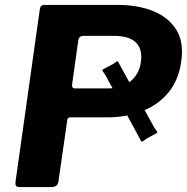

<svg xmlns="http://www.w3.org/2000/svg" viewBox="-20 -762 761 782"><path d="M556 -185 410 -455Q404 -464 399.5 -470.5Q395 -477 397 -478L438 -500Q447 -506 453 -510Q459 -514 460 -512L608 -243Q614 -235 618 -229Q622 -223 620 -221L578 -198Q569 -192 563.5 -188Q558 -184 556 -185ZM718 -511Q708 -437 667 -386.5Q626 -336 561 -310Q496 -284 416 -284H266Q255 -284 254 -273L218 -23Q215 0 189 0H61Q49 0 45.5 -5Q42 -10 43 -20L142 -723Q144 -742 160 -742H460Q541 -742 603.5 -717Q666 -692 698 -641Q730 -590 718 -511ZM554 -510Q559 -547 547 -570.5Q535 -594 509 -605Q483 -616 447 -616H321Q302 -616 299 -599L274 -420Q271 -402 285 -402H422Q476 -402 511.5 -431Q547 -460 554 -510Z"/></svg>

Font: Libre Franklin
Style: Bold Italic
Weight: 700
Italic angle: -8°
Designer: Pablo Impallari, Rodrigo Fuenzalida, Nhung Nguyen
Foundry: Impallari Type
Version: Version 3.000